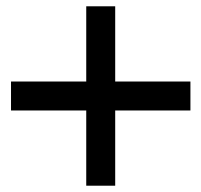

<svg xmlns="http://www.w3.org/2000/svg" viewBox="-20 -705 640 610"><path d="M15 -354V-446H254V-685H346V-446H585V-354H346V-115H254V-354Z"/></svg>

Font: Victor Mono Thin
Style: Bold
Weight: 700
Monospace: yes
Version: Version 1.561;gftools[0.9.30]